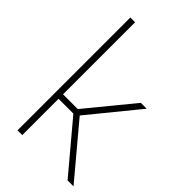

<svg xmlns="http://www.w3.org/2000/svg" viewBox="-243 -890 972 972"><g transform="rotate(45 243.0 -404.0)"><path d="M85 0V-808H119V-292H224.5L428 -540H470L254.5 -276L486 0H443.5L225 -260H119V0Z"/></g></svg>

Font: Encode Sans Th
Style: Regular
Weight: 100
Designer: Multiple Designers
Foundry: Impallari Type
Version: Version 3.002; ttfautohint (v1.8.3) -l 8 -r 50 -G 200 -x 14 